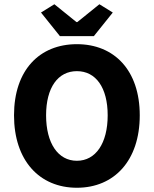

<svg xmlns="http://www.w3.org/2000/svg" viewBox="-20 -872 724 904"><path d="M173 -813 262 -702H422L511 -813L448 -852L344 -768H340L236 -852ZM46 -329C46 -116 166 12 342 12C518 12 638 -116 638 -329C638 -541 518 -664 342 -664C166 -664 46 -542 46 -329ZM487 -329C487 -198 431 -115 342 -115C253 -115 197 -198 197 -329C197 -460 253 -537 342 -537C431 -537 487 -460 487 -329Z"/></svg>

Font: Cambridge Sans Bold
Style: Regular
Weight: 700
Version: Version 2.020;PS 002.020;hotconv 1.0.88;makeotf.lib2.5.64775